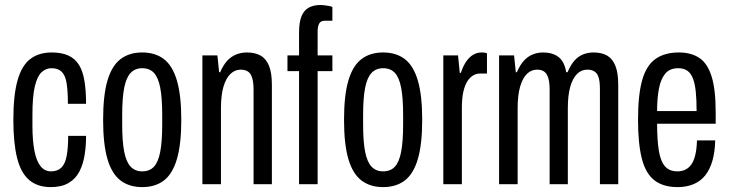

<svg xmlns="http://www.w3.org/2000/svg" viewBox="-20 -753 2981 785"><path d="M187.6 12Q132.7 12 98.7 -17.5Q64.8 -47 49.7 -108Q34.6 -169 34.6 -263Q34.6 -363.8 51.7 -424.4Q68.8 -484.9 103.7 -511.7Q138.7 -538.5 191.6 -538.5Q232.3 -538.5 259.8 -525.8Q287.3 -513.1 303 -487.6Q318.7 -462.1 325.3 -422.2Q331.9 -382.4 331.9 -328.6H257.6Q257.6 -380.2 252.4 -412.4Q247.3 -444.5 232.5 -459.3Q217.8 -474.1 190.6 -474.1Q167.5 -474.1 149.8 -457.6Q132.2 -441.2 122.4 -399.8Q112.6 -358.5 112.6 -283.1V-240Q112.6 -178.5 120.7 -136.6Q128.9 -94.6 145.8 -73.5Q162.7 -52.4 188.6 -52.4Q215.2 -52.4 230.8 -67.6Q246.3 -82.8 252.5 -114.9Q258.7 -147 258.7 -197.4H331.9Q331.9 -155.8 325.8 -118.2Q319.6 -80.6 304.4 -51.2Q289.1 -21.8 260.4 -4.9Q231.7 12 187.6 12Z M561.1 12Q508.7 12 473 -15Q437.3 -42.1 419.4 -102.6Q401.6 -163.2 401.6 -263Q401.6 -363.4 419.4 -423.9Q437.3 -484.4 473 -511.5Q508.7 -538.5 561.1 -538.5Q614.5 -538.5 650 -511.5Q685.5 -484.4 703.3 -423.9Q721.2 -363.4 721.2 -263Q721.2 -163.2 703.3 -102.6Q685.5 -42.1 650 -15Q614.5 12 561.1 12ZM561.1 -52.4Q591.6 -52.4 609.3 -71.3Q627 -90.2 635.1 -132.3Q643.2 -174.4 643.2 -243.4V-282.6Q643.2 -352.6 635.1 -394.5Q627 -436.3 609.3 -455.2Q591.6 -474.1 561.1 -474.1Q532.6 -474.1 514.4 -455.2Q496.2 -436.3 487.9 -394.5Q479.6 -352.6 479.6 -282.6V-243.4Q479.6 -174.4 487.9 -132.3Q496.2 -90.2 514.4 -71.3Q532.6 -52.4 561.1 -52.4Z M807.5 0V-526.5H868.8L875.9 -457.8H880.3Q892.8 -487.2 909.2 -504.9Q925.7 -522.5 946.2 -530.5Q966.7 -538.5 989.3 -538.5Q1023.1 -538.5 1045.6 -525.7Q1068.2 -512.8 1079.9 -484Q1091.6 -455.2 1091.6 -405.8V0H1016.7V-386.9Q1016.7 -405.2 1014.4 -419.7Q1012.2 -434.2 1006.8 -445.3Q1001.4 -456.4 990.8 -462.3Q980.2 -468.2 963.9 -468.2Q940.7 -468.2 922.6 -451.2Q904.4 -434.1 893.9 -399.4Q883.4 -364.6 883.4 -310.8V0Z M1202.7 0V-462.1H1155.3V-526.5H1202.7V-619.6Q1202.7 -662.7 1212.9 -687.1Q1223.1 -711.6 1242.9 -722.1Q1262.6 -732.6 1290.9 -732.6Q1296.1 -732.6 1304.8 -731.6Q1313.5 -730.5 1323.2 -729Q1332.9 -727.5 1339 -724.4V-668.2H1307.9Q1290.6 -668.2 1284.6 -655.9Q1278.6 -643.5 1278.6 -623.8V-526.5H1339V-462.1H1278.6V0Z M1546.1 12Q1493.7 12 1458 -15Q1422.3 -42.1 1404.4 -102.6Q1386.6 -163.2 1386.6 -263Q1386.6 -363.4 1404.4 -423.9Q1422.3 -484.4 1458 -511.5Q1493.7 -538.5 1546.1 -538.5Q1599.5 -538.5 1635 -511.5Q1670.5 -484.4 1688.3 -423.9Q1706.2 -363.4 1706.2 -263Q1706.2 -163.2 1688.3 -102.6Q1670.5 -42.1 1635 -15Q1599.5 12 1546.1 12ZM1546.1 -52.4Q1576.6 -52.4 1594.3 -71.3Q1612 -90.2 1620.1 -132.3Q1628.2 -174.4 1628.2 -243.4V-282.6Q1628.2 -352.6 1620.1 -394.5Q1612 -436.3 1594.3 -455.2Q1576.6 -474.1 1546.1 -474.1Q1517.6 -474.1 1499.4 -455.2Q1481.2 -436.3 1472.9 -394.5Q1464.6 -352.6 1464.6 -282.6V-243.4Q1464.6 -174.4 1472.9 -132.3Q1481.2 -90.2 1499.4 -71.3Q1517.6 -52.4 1546.1 -52.4Z M1792.5 0V-526.5H1852.7L1859.8 -455.1H1864.2Q1874.2 -484.9 1887.1 -502.9Q1900.1 -520.9 1915.6 -529.7Q1931.1 -538.5 1948.6 -538.5Q1954.7 -538.5 1960.1 -538Q1965.4 -537.5 1971 -534.9V-452.5H1943.3Q1928.2 -452.5 1915 -444.9Q1901.8 -437.4 1891.2 -421.2Q1880.6 -404.9 1874.5 -378.3Q1868.4 -351.6 1868.4 -312.8V0Z M2020.5 0V-526.5H2081.8L2088.9 -457.8H2093.3Q2105.8 -487.2 2122 -504.9Q2138.2 -522.5 2158.2 -530.5Q2178.2 -538.5 2200.9 -538.5Q2238.6 -538.5 2263 -520.3Q2287.5 -502 2295 -457.8H2300.5Q2312.9 -487.2 2328.4 -504.9Q2343.9 -522.5 2363.9 -530.5Q2383.9 -538.5 2406.5 -538.5Q2440.3 -538.5 2462.3 -525.7Q2484.4 -512.8 2496 -484Q2507.7 -455.2 2507.7 -405.8V0H2432.8V-386.9Q2432.8 -405.2 2431.1 -419.7Q2429.4 -434.2 2424 -445.3Q2418.5 -456.4 2407.9 -462.3Q2397.3 -468.2 2381.1 -468.2Q2357.4 -468.2 2339.8 -451.2Q2322.1 -434.1 2311.8 -399.4Q2301.6 -364.6 2301.6 -310.8V0H2227.2V-386.9Q2227.2 -405.2 2225 -419.7Q2222.8 -434.2 2217.3 -445.3Q2211.9 -456.4 2201.8 -462.3Q2191.7 -468.2 2175.5 -468.2Q2152.3 -468.2 2134.6 -451.2Q2116.9 -434.1 2106.7 -399.4Q2096.4 -364.6 2096.4 -310.8V0Z M2750.4 12Q2691.7 12 2655.8 -15.7Q2619.8 -43.5 2604.2 -104.5Q2588.6 -165.5 2588.6 -263Q2588.6 -364.5 2605.4 -424.8Q2622.3 -485.1 2659.7 -511.8Q2697.2 -538.5 2755.9 -538.5Q2805 -538.5 2838.7 -516.5Q2872.5 -494.4 2889.3 -440.9Q2906.1 -387.5 2906.1 -293.6V-247H2666.6Q2666.6 -180.2 2673.7 -137Q2680.8 -93.8 2698.7 -73.1Q2716.6 -52.4 2750 -52.4Q2767.3 -52.4 2781.9 -59.3Q2796.4 -66.2 2806.7 -80.8Q2817 -95.4 2822.8 -119.8Q2828.6 -144.3 2829.6 -178.9H2904.1Q2903.1 -131.7 2892.8 -95.9Q2882.5 -60 2863.4 -36Q2844.3 -12 2815.6 0Q2786.8 12 2750.4 12ZM2666.6 -298.9H2828.1Q2828.1 -345.5 2824.7 -378.3Q2821.3 -411.1 2812.9 -432.6Q2804.6 -454 2789.8 -464.1Q2775.1 -474.1 2752.9 -474.1Q2718.6 -474.1 2700.2 -452.3Q2681.8 -430.4 2674.2 -391.2Q2666.6 -352 2666.6 -298.9Z"/></svg>

Font: Archivo SemiBold ExtraCondensed
Style: Regular
Weight: 600
Width: 2
Version: Version 2.001